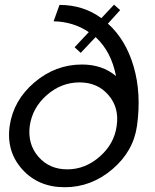

<svg xmlns="http://www.w3.org/2000/svg" viewBox="-20 -783 656 813"><path d="M437 -683.1Q513.2 -614.3 546.1 -500.7Q579.1 -387.2 560.1 -250Q544.9 -142.1 455.6 -66.2Q366.2 9.8 254.2 9.8Q142.1 9.8 74 -66.2Q5.9 -142.1 21 -250Q37.1 -358.9 126 -434.3Q214.8 -509.8 327.1 -509.8Q413.1 -509.8 471.2 -460.9Q451.2 -564.9 384.8 -626L321.8 -559.1L295.9 -583L356 -647Q291 -690.9 207 -692.9L231.9 -762.2Q333 -762.2 409.2 -706.1L462.9 -763.2L488.8 -740.2ZM474.1 -250Q485.4 -327.1 439.2 -380.6Q393.1 -434.1 316.9 -434.1Q239.7 -434.1 178.5 -380.6Q117.2 -327.1 106 -250Q96.2 -172.9 142.6 -119.4Q189 -65.9 264.9 -65.9Q340.8 -65.9 402.3 -119.9Q463.9 -173.8 474.1 -250Z"/></svg>

Font: Oakes Grotesk
Style: Italic
Weight: 400
Designer: Samuel Oakes
Foundry: Samuel Oakes
Version: Version 1.0 | wf-rip DC20170320